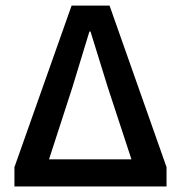

<svg xmlns="http://www.w3.org/2000/svg" viewBox="-20 -674 654 694"><path d="M32.2 0V-69.8L238.8 -653.8H376L582 -69.8V0ZM157.2 -98.1H455.1L370.1 -356.9L307.1 -560.1H303.2L241.2 -356.9Z"/></svg>

Font: Toshiba Sans Medium
Style: Regular
Weight: 500
Designer: Paul D. Hunt
Foundry: Toshiba Corporation
Version: Version 2.020;PS 2.0;hotconv 1.0.86;makeotf.lib2.5.63406